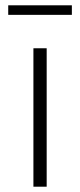

<svg xmlns="http://www.w3.org/2000/svg" viewBox="-20 -704 301 724"><path d="M106 -522H156V0H106ZM11 -684H251V-648H11Z"/></svg>

Font: Montserrat Atlas Light
Style: Regular
Weight: 300
Designer: Julieta Ulanovsky
Foundry: Julieta Ulanovsky
Version: Version 7.200